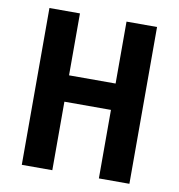

<svg xmlns="http://www.w3.org/2000/svg" viewBox="-80 -853 802 861"><g transform="rotate(10 320.5 -423.0)"><path d="M566 -66V-780H427V-498H215V-780H76V-66H215V-378H427V-66Z"/></g></svg>

Font: Noto Sans Malayalam UI Condensed
Style: Bold
Weight: 700
Width: 3
Designer: Jelle Bosma - Monotype Design Team
Foundry: Monotype Imaging Inc.
Version: Version 2.104